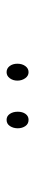

<svg xmlns="http://www.w3.org/2000/svg" viewBox="212 -998 105 568"><g transform="rotate(-90 264.0 -714.5)"><path d="M168 -714Q168 -727 174.5 -737Q181 -747 193 -747Q204 -747 210.5 -737.5Q217 -728 217 -714Q217 -700 210.5 -691Q204 -682 193 -682Q181 -682 174.5 -691.5Q168 -701 168 -714ZM309 -715Q309 -728 316 -737.5Q323 -747 334 -747Q345 -747 352 -738Q359 -729 359 -715Q359 -701 352 -691.5Q345 -682 334 -682Q323 -682 316 -692Q309 -702 309 -715Z"/></g></svg>

Font: Noto Sans Tamil UI ExtraCondensed Thin
Style: Regular
Weight: 100
Width: 2
Designer: Jelle Bosma - Monotype Design Team
Foundry: Monotype Imaging Inc.
Version: Version 2.004; ttfautohint (v1.8.4.7-5d5b)